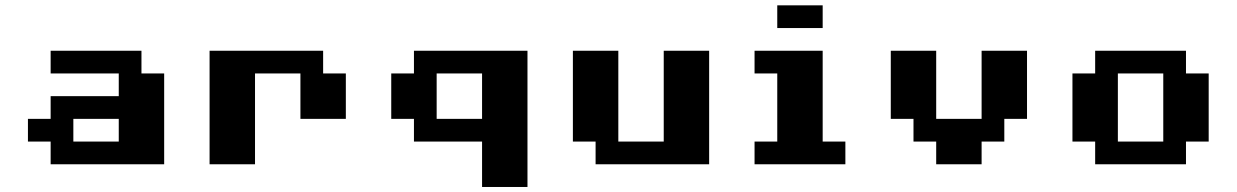

<svg xmlns="http://www.w3.org/2000/svg" viewBox="-20 -628 4728 734"><path d="M173.6 0V-86.8H86.8V-173.6H173.6V-260.4H434V-347.2H173.6V-434H520.8V-347.2H607.6V0ZM260.4 -86.8H434V-173.6H260.4Z M954.9 0H781.2V-434H1215.3V-347.2H1302.1V-173.6H1128.5V-347.2H954.9Z M1822.9 86.8V-86.8H1562.5V-173.6H1475.7V-347.2H1562.5V-434H1996.5V86.8ZM1822.9 -347.2H1649.3V-173.6H1822.9Z M2517.4 -434H2691V0H2256.9V-86.8H2170.1V-434H2343.8V-86.8H2517.4Z M2864.6 0V-86.8H2951.4V-347.2H2864.6V-434H3125V-86.8H3211.8V0ZM2951.4 -520.8V-607.6H3125V-520.8Z M3559 0V-86.8H3472.2V-173.6H3385.4V-434H3559V-173.6H3732.6V-434H3906.2V-173.6H3819.4V-86.8H3732.6V0Z M4166.7 0V-86.8H4079.9V-347.2H4166.7V-434H4513.9V-347.2H4600.7V-86.8H4513.9V0ZM4253.5 -86.8H4427.1V-347.2H4253.5Z"/></svg>

Font: 8-bit Operator+ 8
Style: Bold
Weight: 700
Designer: GrandChaos9000
Version: Version 1.3.0 - August 1, 2014